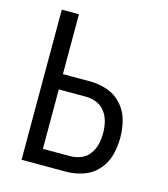

<svg xmlns="http://www.w3.org/2000/svg" viewBox="-110 -822 796 908"><g transform="rotate(15 288.0 -367.5)"><path d="M80 0H297Q340 0 381.5 -14Q423 -28 452.5 -61Q482 -94 493 -136Q504 -178 504 -221Q504 -264 493 -306Q482 -348 452.5 -381Q423 -414 381.5 -428Q340 -442 297 -442H164V-735H80ZM297 -76H164V-367H297Q324 -367 349.5 -356.5Q375 -346 391.5 -323.5Q408 -301 414 -274.5Q420 -248 420 -221Q420 -194 414 -167.5Q408 -141 391.5 -118.5Q375 -96 349.5 -86Q324 -76 297 -76Z"/></g></svg>

Font: Iosevka SS01 Extended
Style: Regular
Weight: 400
Width: 7
Monospace: yes
Designer: Belleve Invis
Foundry: Belleve Invis
Version: Version 3.4.7; ttfautohint (v1.8.3)